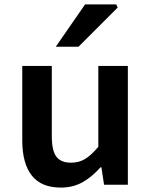

<svg xmlns="http://www.w3.org/2000/svg" viewBox="-20 -838 681 871"><path d="M81 -201V-539H215V-220Q215 -155 235.5 -127.5Q256 -100 302 -100Q338 -100 365.5 -116.5Q393 -133 426 -172V-539H560V0H452L440 -79H436Q396 -34 353 -10.5Q310 13 256 13Q167 13 124 -42Q81 -97 81 -201ZM366 -818H507L514 -804L336 -626H233Z"/></svg>

Font: Nebula Sans Semibold
Style: Regular
Weight: 600
Designer: Paul D. Hunt for Adobe (as Source Sans)
Foundry: Nebula Entertainment & Broadcasting LLC
Version: Version 1.010